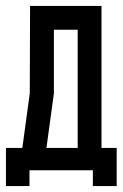

<svg xmlns="http://www.w3.org/2000/svg" viewBox="-20 -572 412 645"><path d="M79 53V0H292V53H372V-75H321V-552H81L80 -258L55 -75H0V53ZM161 -258V-472H241V-75H136Z"/></svg>

Font: Queering
Style: Regular
Weight: 400
Designer: Adam Naccarato
Foundry: adamnac
Version: Version 2.000;hotconv 1.0.109;makeotfexe 2.5.65596